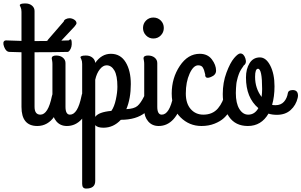

<svg xmlns="http://www.w3.org/2000/svg" viewBox="-89 -705 1754 1117"><path d="M-54 -470Q-18 -468 36 -467V-636Q36 -653 31 -663Q26 -673 26 -674Q26 -685 58 -685Q82 -685 97 -672.5Q112 -660 112 -641V-466Q220 -466 311 -470Q326 -486 328 -462Q331 -431 316 -411Q310 -403 304 -403Q224 -401 112 -401V-84Q112 -38 146 -38Q191 -38 213 -146Q219 -176 237 -176Q249 -176 260.5 -162.5Q272 -149 272 -135Q272 -132 271 -128Q264 -100 253.5 -75.5Q243 -51 226 -26Q209 -1 184 13.5Q159 28 128 28Q36 28 36 -83V-401L-33 -403Q-54 -403 -65 -432.5Q-76 -462 -60 -469Q-57 -470 -54 -470Z M292 -338V-84Q292 -38 318 -38Q363 -38 385 -146Q392 -184 417 -174Q438 -166 443 -142Q445 -135 443 -128Q400 28 300 28Q262 28 239 1Q216 -26 216 -66V-333Q216 -344 214 -353.5Q212 -363 212 -365Q212 -382 238 -382Q262 -382 277 -369.5Q292 -357 292 -338ZM344 -550 255 -455Q244 -437 222 -437Q203 -437 193 -444Q183 -451 183 -460Q183 -465 191 -475L282 -580Q283 -588 293.5 -593.5Q304 -599 315 -599Q330 -599 343 -590.5Q356 -582 356 -570Q356 -564 344 -550Z M513 38Q478 38 465 23V348Q465 392 412 392Q389 392 389 365V-333Q389 -350 384 -360Q379 -370 379 -371Q379 -382 411 -382Q434 -382 449 -369.5Q464 -357 465 -339Q502 -392 556 -392Q612 -392 642 -343Q672 -294 672 -216Q672 -132 646 -70Q691 -72 710.5 -88.5Q730 -105 750 -146Q763 -173 773 -173Q785 -173 797 -159.5Q809 -146 809 -135Q809 -93 756.5 -50.5Q704 -8 614 -8Q571 38 513 38ZM531 -325Q510 -325 491.5 -301.5Q473 -278 465 -241V-25Q484 -53 559 -60Q576 -84 585 -126Q594 -168 594 -200Q594 -265 576.5 -295Q559 -325 531 -325Z M803 -481Q778 -481 760.5 -499Q743 -517 743 -542Q743 -568 760.5 -585.5Q778 -603 803 -603Q829 -603 846.5 -585.5Q864 -568 864 -542Q864 -517 846.5 -499Q829 -481 803 -481ZM826 -338V-84Q826 -38 852 -38Q897 -38 919 -146Q926 -184 951 -174Q972 -166 977 -142Q979 -135 977 -128Q934 28 834 28Q796 28 773 1Q750 -26 750 -66V-333Q750 -344 748 -353.5Q746 -363 746 -365Q746 -382 772 -382Q796 -382 811 -369.5Q826 -357 826 -338Z M1083 28Q1012 28 961 -22.5Q910 -73 910 -161Q910 -251 957 -321.5Q1004 -392 1073 -392Q1119 -392 1143.5 -359.5Q1168 -327 1168 -294Q1168 -269 1138 -257Q1112 -246 1106 -261Q1104 -265 1105 -271Q1104 -273 1102 -282.5Q1100 -292 1098 -297.5Q1096 -303 1092 -310.5Q1088 -318 1081 -321.5Q1074 -325 1064 -325Q1036 -325 1014 -276.5Q992 -228 992 -161Q992 -103 1020.5 -70.5Q1049 -38 1094 -38Q1148 -38 1179 -74.5Q1210 -111 1220 -164Q1224 -185 1240 -189Q1256 -193 1269.5 -182Q1283 -171 1281 -154Q1279 -133 1272 -111.5Q1265 -90 1250 -64Q1235 -38 1214 -18.5Q1193 1 1159 14.5Q1125 28 1083 28Z M1586 -165Q1589 -180 1612 -181Q1640 -182 1644 -157Q1646 -148 1643 -136Q1633 -93 1602 -65Q1571 -37 1522 -37Q1494 -37 1473 -44Q1431 28 1353 28Q1281 28 1244 -25Q1207 -78 1207 -158Q1207 -225 1228.5 -282.5Q1250 -340 1273 -367Q1296 -394 1309 -394Q1329 -394 1338.5 -365.5Q1348 -337 1329 -324L1324 -316Q1319 -309 1318 -307.5Q1317 -306 1312 -298Q1307 -290 1305.5 -286Q1304 -282 1300 -272.5Q1296 -263 1294.5 -256Q1293 -249 1290 -238Q1287 -227 1286 -216.5Q1285 -206 1284 -192Q1283 -178 1283 -164Q1283 -104 1303.5 -71Q1324 -38 1355 -38Q1393 -38 1414 -76Q1342 -137 1342 -254Q1342 -304 1363 -337.5Q1384 -371 1423 -371Q1459 -371 1483.5 -323Q1508 -275 1508 -203Q1508 -143 1494 -95Q1501 -93 1514 -93Q1545 -93 1563 -113Q1581 -133 1586 -165ZM1395 -258Q1395 -191 1433 -141Q1436 -165 1436 -187Q1436 -305 1412 -305Q1395 -305 1395 -258Z"/></svg>

Font: Grand Hotel
Style: Regular
Weight: 400
Designer: Brian J. Bonislawsky & Jim Lyles for Astigmatic (AOETI)
Foundry: Astigmatic (AOETI)
Version: Version 001.000